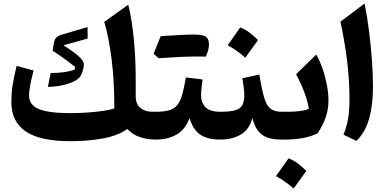

<svg xmlns="http://www.w3.org/2000/svg" viewBox="-20 -804 2234 1106"><path d="M761.7 -250.5Q761.7 -204.6 788.6 -182.4Q815.4 -160.2 856.9 -160.2H877.4V0H877Q826.7 0 784.9 -14.6Q743.2 -29.3 713.4 -61Q661.6 -23.4 576.2 -7.1Q490.7 9.3 382.8 9.3Q211.9 9.3 128.7 -46.6Q45.4 -102.5 45.4 -216.3Q45.4 -265.6 52.2 -311Q59.1 -356.4 75.7 -424.3L173.8 -397.9Q163.1 -359.4 155.3 -320.3Q147.5 -281.2 147.5 -252.4Q147.5 -199.2 203.9 -175.8Q260.3 -152.3 385.3 -152.3Q434.6 -152.3 483.9 -155.8Q533.2 -159.2 574 -165.3Q614.7 -171.4 638.7 -179.2Q638.7 -335 623.3 -459.7Q607.9 -584.5 580.6 -678.2L718.8 -776.9Q740.2 -689.9 751 -577.6Q761.7 -465.3 761.7 -350.6ZM484.4 -647.9 484.9 -582 345.2 -543Q400.4 -508.8 431.6 -481.4Q462.9 -454.1 462.9 -433.6Q462.9 -413.6 454.1 -388.7Q445.3 -363.8 436 -356Q418.9 -339.4 388.9 -327.6Q358.9 -315.9 324 -309.8Q289.1 -303.7 255.9 -303.7L272 -383.3Q358.4 -383.3 410.2 -403.3L412.1 -419.4Q388.7 -438 352.5 -464.4Q316.4 -490.7 283.2 -511.7L287.1 -538.6Q291.5 -571.8 301 -583.7Q310.5 -595.7 328.6 -602.1Z M1111.3 -478.5Q1030.3 -478.5 893.6 -468.8L864.7 -494.1Q885.3 -545.9 905.8 -595.7Q1039.6 -605 1094.7 -605Q1149.9 -605 1166.7 -592Q1183.6 -579.1 1183.6 -547.6Q1183.6 -516.1 1165.5 -478ZM877.4 0Q867.7 0 862.8 -7.8Q857.9 -15.6 857.9 -36.6V-123.5Q857.9 -144.5 862.8 -152.3Q867.7 -160.2 877.4 -160.2Q925.3 -160.2 954.8 -168.9Q984.4 -177.7 1001.7 -199.5Q1019 -221.2 1029.8 -259.8Q1040.5 -298.3 1050.8 -357.9L1147 -346.2Q1143.6 -320.8 1140.9 -297.9Q1138.2 -274.9 1138.2 -256.3Q1138.2 -212.4 1163.6 -186.3Q1189 -160.2 1249.5 -160.2H1250V0H1249.5Q1173.3 0 1132.6 -29.1Q1091.8 -58.1 1071.8 -123Q1047.4 -58.1 997.3 -29.1Q947.3 0 877.4 0Z M1363.8 -646Q1391.1 -635.7 1416.7 -616.7Q1442.4 -597.7 1466.3 -573.2Q1429.7 -522 1393.1 -471.7Q1370.6 -491.7 1345.5 -509.8Q1320.3 -527.8 1291.5 -543.5Q1310.1 -569.8 1328.1 -595.2Q1346.2 -620.6 1363.8 -646ZM1250 0Q1240.2 0 1235.4 -7.8Q1230.5 -15.6 1230.5 -36.6V-123.5Q1230.5 -144.5 1235.4 -152.3Q1240.2 -160.2 1250 -160.2Q1306.6 -160.2 1336.2 -169.2Q1365.7 -178.2 1376.5 -199.5Q1387.2 -220.7 1387.2 -257.3Q1387.2 -275.9 1383.3 -305.4Q1379.4 -335 1375.5 -353L1473.6 -374.5Q1487.3 -292 1500.7 -245.1Q1514.2 -198.2 1536.9 -179.2Q1559.6 -160.2 1601.1 -160.2H1601.6V0H1601.1Q1558.1 0 1525.4 -9.8Q1492.7 -19.5 1470 -46.1Q1447.3 -72.8 1433.6 -123.5Q1416 -57.1 1366.5 -28.6Q1316.9 0 1250 0Z M1642.1 107.9Q1669.4 118.2 1695.1 137.2Q1720.7 156.2 1744.6 180.7Q1708 231.9 1671.4 282.2Q1648.9 262.2 1623.8 244.1Q1598.6 226.1 1569.8 210.4Q1588.4 184.1 1606.4 158.7Q1624.5 133.3 1642.1 107.9ZM1601.6 0Q1591.8 0 1586.9 -7.8Q1582 -15.6 1582 -36.6V-123.5Q1582 -144.5 1586.9 -152.3Q1591.8 -160.2 1601.6 -160.2H1639.2Q1675.3 -160.2 1706.8 -164.1Q1738.3 -168 1758.8 -177.2Q1752.4 -221.7 1732.9 -272.9Q1713.4 -324.2 1685.5 -376.5L1801.8 -489.7Q1820.8 -456.5 1836.7 -411.9Q1852.5 -367.2 1862.3 -318.4Q1872.1 -269.5 1872.1 -223.6Q1872.1 -174.3 1856 -127.7Q1839.8 -81.1 1808.6 -35.2Q1767.1 -16.1 1720.9 -8.1Q1674.8 0 1616.7 0Z M2080.1 -783.7Q2095.7 -707 2106.4 -620.8Q2117.2 -534.7 2122.8 -452.6Q2128.4 -370.6 2128.4 -306.2Q2128.4 -198.2 2106.2 -119.9Q2084 -41.5 2033.2 7.8L1958.5 -28.3Q1976.1 -70.3 1984.6 -117.4Q1993.2 -164.6 1993.2 -235.4Q1993.2 -327.6 1981.7 -433.8Q1970.2 -540 1941.4 -679.2Z"/></svg>

Font: Pinar-FD Bold
Style: Regular
Weight: 700
Designer: Amin Abedi
Version: Version 3.000